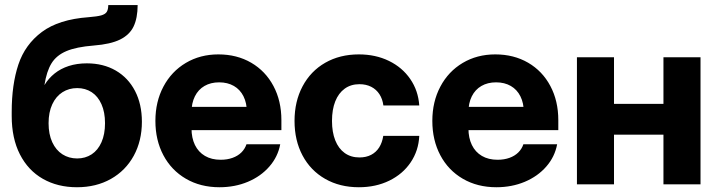

<svg xmlns="http://www.w3.org/2000/svg" viewBox="-20 -748 2912 779"><path d="M27.5 -277.5V-293.8Q27.5 -405 54.6 -486.2Q81.6 -567.4 150 -618.4Q218.5 -669.4 339 -678.2Q374.3 -681 390.7 -685.6Q407.1 -690.3 413.1 -699.7Q419 -709 419.3 -727.5H538.5Q538.2 -674.3 522 -640.5Q505.8 -606.7 467.2 -587.6Q428.7 -568.6 360.6 -563.3Q289.7 -557.7 249.3 -540.6Q208.9 -523.4 189 -491.1Q169.1 -458.8 160.4 -403.5H160.8Q177.1 -430.3 201.6 -449.9Q226 -469.5 259.1 -480.3Q292.3 -491 332.3 -491Q399 -491 449.6 -461.8Q500.1 -432.5 527.9 -378.9Q555.7 -325.2 555.7 -254.1Q555.7 -176.6 522.7 -116.1Q489.6 -55.7 429.9 -22Q370.1 11.7 292.3 11.7Q213.8 11.7 154 -22.4Q94.1 -56.5 60.8 -121.7Q27.5 -186.8 27.5 -277.5ZM406.1 -248.2Q406.1 -293 391.7 -325.1Q377.4 -357.3 351.9 -374Q326.3 -390.6 293.2 -390.6Q259.9 -390.6 233.5 -373.9Q207.1 -357.1 192.1 -324.9Q177.1 -292.6 177.1 -248Q177.1 -203.5 192 -171.1Q206.9 -138.8 233.3 -121.9Q259.7 -105.1 293 -105.1Q326.1 -105.1 351.8 -121.8Q377.4 -138.6 391.7 -170.9Q406.1 -203.3 406.1 -248.2Z M610.5 -257.4Q610.5 -335.4 643.1 -396.7Q675.7 -458.1 733.9 -492.7Q792.1 -527.3 865.9 -527.3Q941.1 -527.3 999.2 -493.5Q1057.3 -459.6 1089.5 -399Q1121.7 -338.5 1121.7 -260.6V-220.1H662.7V-314.3H1049.8L981.6 -292.9Q981.6 -329.7 968 -357.1Q954.3 -384.6 929 -399.2Q903.6 -413.9 869.1 -413.9Q834.9 -413.9 809.6 -399.2Q784.4 -384.6 770.7 -357.1Q757 -329.7 757 -292.9V-227Q757 -188.5 770.9 -159.8Q784.9 -131.1 811.6 -115.4Q838.3 -99.8 875.3 -99.8Q901.9 -99.8 923.3 -107.5Q944.8 -115.2 959.3 -129.4Q973.7 -143.7 980.1 -162.8H1117Q1107.5 -111.9 1072.9 -72.3Q1038.4 -32.6 985.7 -10.4Q933 11.7 870.6 11.7Q793.5 11.7 734.4 -22.7Q675.3 -57.1 642.9 -118.2Q610.5 -179.3 610.5 -257.4Z M1175 -257.4Q1175 -336.6 1207.7 -398Q1240.3 -459.4 1299.6 -493.4Q1358.9 -527.3 1435.9 -527.3Q1503.8 -527.3 1558 -500.9Q1612.2 -474.5 1644.5 -427.4Q1676.9 -380.4 1681.1 -320.1H1535.5Q1532.1 -346.2 1519.6 -365.6Q1507 -385.1 1486.2 -395.8Q1465.4 -406.4 1438.3 -406.4Q1403.6 -406.4 1378.6 -388.3Q1353.5 -370.1 1340.2 -336.7Q1327 -303.3 1327 -257.4Q1327 -212 1340.2 -178.6Q1353.5 -145.1 1378.6 -127.1Q1403.7 -109.2 1438.3 -109.2Q1465.6 -109.2 1485.9 -119.8Q1506.2 -130.5 1518.5 -150Q1530.8 -169.5 1535 -196.7H1681.1Q1678.3 -136.8 1646.3 -89.4Q1614.4 -41.9 1559.6 -15.1Q1504.8 11.7 1435.9 11.7Q1358.6 11.7 1299.3 -22.2Q1240 -56.1 1207.5 -117.1Q1175 -178.1 1175 -257.4Z M1734.1 -257.4Q1734.1 -335.4 1766.7 -396.7Q1799.2 -458.1 1857.4 -492.7Q1915.6 -527.3 1989.5 -527.3Q2064.6 -527.3 2122.8 -493.5Q2180.9 -459.6 2213 -399Q2245.2 -338.5 2245.2 -260.6V-220.1H1786.2V-314.3H2173.3L2105.2 -292.9Q2105.2 -329.7 2091.5 -357.1Q2077.8 -384.6 2052.5 -399.2Q2027.1 -413.9 1992.7 -413.9Q1958.4 -413.9 1933.2 -399.2Q1907.9 -384.6 1894.2 -357.1Q1880.6 -329.7 1880.6 -292.9V-227Q1880.6 -188.5 1894.5 -159.8Q1908.4 -131.1 1935.1 -115.4Q1961.8 -99.8 1998.8 -99.8Q2025.4 -99.8 2046.9 -107.5Q2068.4 -115.2 2082.8 -129.4Q2097.3 -143.7 2103.6 -162.8H2240.5Q2231.1 -111.9 2196.5 -72.3Q2161.9 -32.6 2109.2 -10.4Q2056.5 11.7 1994.1 11.7Q1917 11.7 1857.9 -22.7Q1798.8 -57.1 1766.5 -118.2Q1734.1 -179.3 1734.1 -257.4Z M2713.5 -201.7H2429.1V-326.7H2713.5ZM2471.2 0H2320.8V-515.6H2471.2ZM2822.2 0H2671.8V-515.6H2822.2Z"/></svg>

Font: Intratopia Thin
Style: Regular
Weight: 100
Designer: Rasmus Andersson
Foundry: rsms
Version: Version 3.000;Glyphs 3.2.3 (3260)